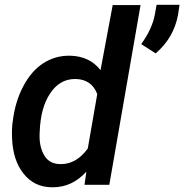

<svg xmlns="http://www.w3.org/2000/svg" viewBox="-20 -771 769 801"><path d="M629.4 -548.3C679.7 -591.3 710.9 -645 722.7 -709L729 -751H633.3L626 -710.4C619.1 -671.4 600.1 -630.4 569.3 -586.9ZM31.7 -254.4C30.3 -241.7 29.8 -228.5 29.8 -215.3C29.8 -208.5 29.8 -202.1 30.3 -195.3C32.7 -133.3 48.3 -84 78.1 -46.9C107.4 -9.3 146.5 9.8 195.8 10.3C197.3 10.3 198.7 10.3 200.7 10.3C253.9 10.3 300.3 -11.2 340.3 -54.7L332.5 0H436L566.4 -750H450.2L399.4 -478.5C369.1 -517.1 327.1 -537.1 273.4 -538.6C271.5 -538.6 270 -538.6 268.1 -538.6C229 -538.6 193.4 -528.3 160.6 -507.3C127.9 -486.3 100.1 -454.6 77.1 -411.1C54.2 -367.7 39.6 -318.8 33.2 -264.6ZM145.5 -219.2C147.9 -288.1 162.6 -342.3 189.5 -381.8C215.8 -421.4 250.5 -441.4 293 -441.4C293.9 -441.4 295.4 -441.4 296.9 -441.4C340.8 -439.9 370.6 -418.9 385.7 -378.4L346.2 -151.4C314.5 -107.9 277.3 -86.4 234.4 -86.4C232.9 -86.4 231.9 -86.4 230.5 -86.4C201.2 -86.9 179.7 -98.6 166 -120.6C151.9 -143.1 145 -170.4 145 -203.6C145 -208.5 145 -213.9 145.5 -219.2Z"/></svg>

Font: Roboto Medium
Style: Italic
Weight: 500
Italic angle: -12°
Designer: Google
Version: Version 2.137; 2017